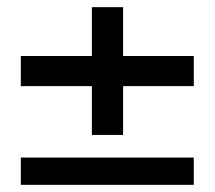

<svg xmlns="http://www.w3.org/2000/svg" viewBox="-20 -515 599 535"><path d="M38 0V-76H520V0ZM236 -139V-495H323V-139ZM38 -275V-359H520V-275Z"/></svg>

Font: DM Sans 12pt Medium
Style: Regular
Weight: 500
Version: Version 4.004;gftools[0.9.30]